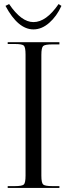

<svg xmlns="http://www.w3.org/2000/svg" viewBox="-20 -927 330 947"><path d="M7 -898 25 -907Q85 -818 145 -818Q208 -818 269 -907L283 -898Q260 -847 223 -814.5Q186 -782 145 -782Q69 -782 7 -898ZM18 0V-9H53Q89 -9 97.5 -17Q106 -25 106 -61V-658Q106 -694 97.5 -702Q89 -710 53 -710H18V-719H273V-708H238Q202 -708 193 -700Q184 -692 184 -656V-61Q184 -25 193 -17Q202 -9 238 -9H273V0Z"/></svg>

Font: FoglihtenNo06
Style: Regular
Weight: 500
Designer: gluk (gluksza@wp.pl)
Foundry: gluk (gluksza@wp.pl)
Version: Version 0.76